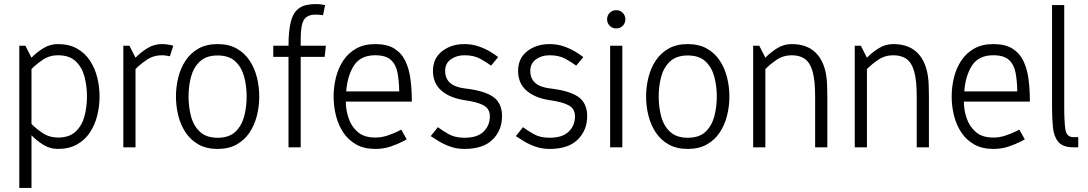

<svg xmlns="http://www.w3.org/2000/svg" viewBox="-20 -725 5353 945"><path d="M265 -48Q321 -48 352 -77Q383 -106 395.5 -152Q408 -198 408 -250Q408 -303 395.5 -349Q383 -395 352 -424Q321 -453 265 -453Q223 -453 189.5 -430Q156 -407 135 -385V-115Q156 -93 189.5 -70.5Q223 -48 265 -48ZM105 -500 135 -441Q160 -467 193 -487.5Q226 -508 265 -508Q320 -508 359 -486Q398 -464 422.5 -427Q447 -390 458.5 -344Q470 -298 470 -250Q470 -202 458.5 -156Q447 -110 422.5 -73Q398 -36 359 -14Q320 8 265 8Q226 8 193 -12.5Q160 -33 135 -59V200H75V-500Z M816 -448Q807 -450 797 -451.5Q787 -453 777 -453Q735 -453 701.5 -430Q668 -407 647 -385V0H587V-500H617L647 -441Q672 -467 705 -487.5Q738 -508 776 -508H777Q806 -508 833 -500Z M846 -250Q846 -298 857.5 -344Q869 -390 893.5 -427Q918 -464 957 -486Q996 -508 1051 -508Q1106 -508 1145 -486Q1184 -464 1208.5 -427Q1233 -390 1244.5 -344Q1256 -298 1256 -250Q1256 -202 1244.5 -156Q1233 -110 1208.5 -73Q1184 -36 1145 -14Q1106 8 1051 8Q996 8 957 -14Q918 -36 893.5 -73Q869 -110 857.5 -156Q846 -202 846 -250ZM908 -250Q908 -198 920.5 -151.5Q933 -105 964.5 -76Q996 -47 1051 -47Q1107 -47 1138 -76Q1169 -105 1181.5 -151.5Q1194 -198 1194 -250Q1194 -302 1181.5 -348Q1169 -394 1138 -423Q1107 -452 1051 -452Q996 -452 964.5 -423Q933 -394 920.5 -348Q908 -302 908 -250Z M1400 0V-445H1325V-500H1400Q1400 -577 1412.5 -622Q1425 -667 1454 -686Q1483 -705 1533 -705Q1546 -705 1556 -704Q1566 -703 1580 -700L1570 -650Q1559 -652 1550.5 -652.5Q1542 -653 1533 -653Q1492 -653 1476 -627.5Q1460 -602 1460 -533V-500H1584L1578 -445H1460V0Z M1827 8Q1772 8 1733 -14Q1694 -36 1669.5 -73Q1645 -110 1633.5 -156Q1622 -202 1622 -250Q1622 -298 1633.5 -344Q1645 -390 1669.5 -427Q1694 -464 1733 -486Q1772 -508 1827 -508Q1886 -508 1921.5 -485.5Q1957 -463 1975.5 -424Q1994 -385 2000.5 -334Q2007 -283 2007 -225H1682Q1682 -185 1695.5 -144Q1709 -103 1740.5 -75.5Q1772 -48 1827 -48Q1858 -48 1887.5 -58Q1917 -68 1936 -77.5Q1955 -87 1955 -87L1982 -39Q1982 -39 1960 -27.5Q1938 -16 1903 -4Q1868 8 1827 8ZM1827 -453Q1755 -453 1722.5 -403Q1690 -353 1684 -275H1945Q1944 -327 1936.5 -367Q1929 -407 1904 -430Q1879 -453 1827 -453Z M2100 -55 2135 -99Q2155 -84 2187 -65.5Q2219 -47 2266 -47Q2329 -47 2360 -77Q2391 -107 2391 -153Q2391 -189 2361 -206Q2331 -223 2266 -232Q2194 -243 2152.5 -279Q2111 -315 2111 -376Q2111 -438 2156 -473Q2201 -508 2266 -508Q2303 -508 2335 -497Q2367 -486 2392 -471Q2417 -456 2432 -444L2397 -402Q2377 -417 2345 -435Q2313 -453 2266 -453Q2227 -453 2199 -433Q2171 -413 2171 -376Q2171 -302 2266 -290Q2363 -279 2407 -248.5Q2451 -218 2451 -153Q2451 -84 2404.5 -38Q2358 8 2266 8Q2229 8 2197.5 -3Q2166 -14 2141 -29Q2116 -44 2100 -55Z M2519 -55 2554 -99Q2574 -84 2606 -65.5Q2638 -47 2685 -47Q2748 -47 2779 -77Q2810 -107 2810 -153Q2810 -189 2780 -206Q2750 -223 2685 -232Q2613 -243 2571.5 -279Q2530 -315 2530 -376Q2530 -438 2575 -473Q2620 -508 2685 -508Q2722 -508 2754 -497Q2786 -486 2811 -471Q2836 -456 2851 -444L2816 -402Q2796 -417 2764 -435Q2732 -453 2685 -453Q2646 -453 2618 -433Q2590 -413 2590 -376Q2590 -302 2685 -290Q2782 -279 2826 -248.5Q2870 -218 2870 -153Q2870 -84 2823.5 -38Q2777 8 2685 8Q2648 8 2616.5 -3Q2585 -14 2560 -29Q2535 -44 2519 -55Z M3013 -585Q2994 -585 2981 -598Q2968 -611 2968 -630Q2968 -649 2981 -662Q2994 -675 3013 -675Q3032 -675 3045 -662Q3058 -649 3058 -630Q3058 -611 3045 -598Q3032 -585 3013 -585ZM2983 0V-500H3043V0Z M3160 -250Q3160 -298 3171.5 -344Q3183 -390 3207.5 -427Q3232 -464 3271 -486Q3310 -508 3365 -508Q3420 -508 3459 -486Q3498 -464 3522.5 -427Q3547 -390 3558.5 -344Q3570 -298 3570 -250Q3570 -202 3558.5 -156Q3547 -110 3522.5 -73Q3498 -36 3459 -14Q3420 8 3365 8Q3310 8 3271 -14Q3232 -36 3207.5 -73Q3183 -110 3171.5 -156Q3160 -202 3160 -250ZM3222 -250Q3222 -198 3234.5 -151.5Q3247 -105 3278.5 -76Q3310 -47 3365 -47Q3421 -47 3452 -76Q3483 -105 3495.5 -151.5Q3508 -198 3508 -250Q3508 -302 3495.5 -348Q3483 -394 3452 -423Q3421 -452 3365 -452Q3310 -452 3278.5 -423Q3247 -394 3234.5 -348Q3222 -302 3222 -250Z M4052 0H3992V-250Q3992 -329 3979.5 -373Q3967 -417 3941.5 -435Q3916 -453 3877 -453Q3835 -453 3801.5 -430Q3768 -407 3747 -385V0H3687V-500H3717L3747 -441Q3772 -467 3805 -487.5Q3838 -508 3876 -508H3877Q3961 -508 4005 -454.5Q4049 -401 4051 -302L4052 -250Z M4552 0H4492V-250Q4492 -329 4479.5 -373Q4467 -417 4441.5 -435Q4416 -453 4377 -453Q4335 -453 4301.5 -430Q4268 -407 4247 -385V0H4187V-500H4217L4247 -441Q4272 -467 4305 -487.5Q4338 -508 4376 -508H4377Q4461 -508 4505 -454.5Q4549 -401 4551 -302L4552 -250Z M4869 8Q4814 8 4775 -14Q4736 -36 4711.5 -73Q4687 -110 4675.5 -156Q4664 -202 4664 -250Q4664 -298 4675.5 -344Q4687 -390 4711.5 -427Q4736 -464 4775 -486Q4814 -508 4869 -508Q4928 -508 4963.5 -485.5Q4999 -463 5017.5 -424Q5036 -385 5042.5 -334Q5049 -283 5049 -225H4724Q4724 -185 4737.5 -144Q4751 -103 4782.5 -75.5Q4814 -48 4869 -48Q4900 -48 4929.5 -58Q4959 -68 4978 -77.5Q4997 -87 4997 -87L5024 -39Q5024 -39 5002 -27.5Q4980 -16 4945 -4Q4910 8 4869 8ZM4869 -453Q4797 -453 4764.5 -403Q4732 -353 4726 -275H4987Q4986 -327 4978.5 -367Q4971 -407 4946 -430Q4921 -453 4869 -453Z M5263 -50H5287V0H5263Q5211 0 5189 -26.5Q5167 -53 5162.5 -97.5Q5158 -142 5158 -196V-700H5218V-196Q5218 -128 5223.5 -89Q5229 -50 5263 -50Z"/></svg>

Font: Epunda Sans Light
Style: Regular
Weight: 300
Designer: Simon Atzbach
Foundry: typofactur
Version: Version 2.204; ttfautohint (v1.8.4.7-5d5b)